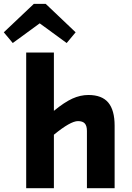

<svg xmlns="http://www.w3.org/2000/svg" viewBox="-59 -985 693 1005"><path d="M-39.1 -815.9 118.2 -964.8H180.2L336.9 -815.9L290 -759.8L148.9 -862.8L7.8 -759.8ZM223.1 -710V-404.8Q277.8 -449.7 319.6 -468.8Q361.3 -487.8 403.8 -487.8Q474.6 -487.8 507.8 -448Q541 -408.2 541 -327.1V0H396V-299.8Q396 -326.2 385 -338.6Q374 -351.1 349.1 -351.1Q310.1 -351.1 223.1 -279.8V0H78.1V-710Z"/></svg>

Font: IntelOne Mono Bold
Style: Regular
Weight: 700
Designer: Fred Shallcrass
Foundry: Frere-Jones Type LLC
Version: Version 1.200;hotconv 1.1.0;makeotfexe 2.6.0;FJTRelease1.2